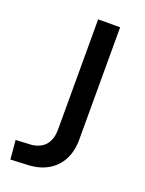

<svg xmlns="http://www.w3.org/2000/svg" viewBox="-137 -772 639 846"><g transform="rotate(20 183.0 -348.5)"><path d="M21 8 13 -81 88 -85Q113 -88 132.5 -100Q152 -112 162.5 -134.5Q173 -157 173 -189V-705H276V-179Q276 -125 255.5 -85Q235 -45 196.5 -22Q158 1 105 4Z"/></g></svg>

Font: Nunito Sans 7pt Condensed SemiBold
Style: Regular
Weight: 600
Width: 3
Designer: Vernon Adams
Foundry: Vernon Adams
Version: Version 3.101;gftools[0.9.27]